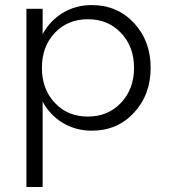

<svg xmlns="http://www.w3.org/2000/svg" viewBox="-20 -500 665 756"><path d="M84 -465.3H147.9V-365.7Q177.7 -419.9 228.5 -450Q279.3 -480 341.3 -480Q441.4 -480 507.3 -409.7Q573.2 -339.4 573.2 -232.9Q573.2 -126.5 507.3 -55.9Q441.4 14.6 341.3 14.6Q279.3 14.6 228.5 -15.4Q177.7 -45.4 147.9 -99.6V236.3H84ZM326.2 -41Q405.3 -41 456.5 -95.2Q507.8 -149.4 507.8 -232.9Q507.8 -316.4 456.5 -370.4Q405.3 -424.3 326.2 -424.3Q246.6 -424.3 195.8 -370.6Q145 -316.9 145 -232.9Q145 -148.9 195.8 -95Q246.6 -41 326.2 -41Z"/></svg>

Font: Spartan MB
Style: Regular
Weight: 400
Designer: Matt Bailey, Mirko Velimirovic
Foundry: Matt Bailey
Version: Version 1.005